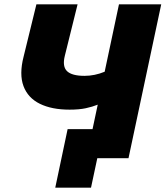

<svg xmlns="http://www.w3.org/2000/svg" viewBox="-20 -730 764 886"><path d="M235 136 292 -134H407L431 -247Q406 -237 375.5 -230.5Q345 -224 301 -224Q219 -224 164 -251Q109 -278 88.5 -332.5Q68 -387 89 -469L148 -710H338L279 -472Q267 -423 289.5 -401.5Q312 -380 370 -380Q417 -380 463 -399L529 -710H724L573 0H429L400 136Z"/></svg>

Font: Raleway Black
Style: Italic
Weight: 900
Italic angle: -12°
Designer: Matt McInerney, Pablo Impallari, Rodrigo Fuenzalida
Foundry: Matt McInerney, Pablo Impallari, Rodrigo Fuenzalida
Version: Version 4.101;RELEASE